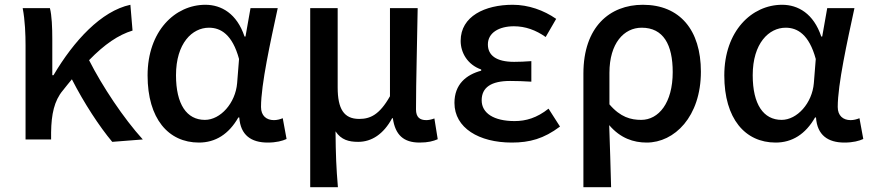

<svg xmlns="http://www.w3.org/2000/svg" viewBox="-20 -584 3647 804"><path d="M87 0H194V-30C195 -105 207 -162 243 -205C256 -222 269 -237 281 -252C332 -152 397 -53 450 10L578 0C498 -88 408 -223 353 -332C418 -399 476 -438 535 -456L526 -564C404 -538 289 -413 204 -269H199V-419C199 -469 197 -519 189 -550H75C85 -498 87 -438 87 -394Z M813 13C882 13 938 -22 978 -92H982C987 -18 1032 13 1101 13C1137 13 1163 6 1180 -2L1164 -89C1152 -84 1139 -81 1127 -81C1096 -81 1073 -99 1073 -136C1073 -231 1113 -411 1143 -550H1029L1008 -431H1004C972 -527 907 -564 840 -564C713 -564 598 -454 598 -268C598 -87 685 13 813 13ZM838 -82C762 -82 717 -147 717 -269C717 -403 785 -468 855 -468C904 -468 953 -440 981 -337L973 -236C966 -152 903 -82 838 -82Z M1279 200H1395C1388 117 1386 66 1385 -34C1409 2 1441 10 1480 10C1536 10 1586 -22 1622 -89H1625C1635 -19 1670 13 1737 13C1773 13 1794 7 1813 -1L1799 -88C1786 -83 1774 -81 1765 -81C1738 -81 1722 -93 1722 -126C1722 -246 1727 -408 1729 -550H1613V-181C1569 -103 1530 -86 1484 -86C1420 -86 1394 -128 1394 -218V-550H1279Z M2123 13C2198 13 2257 -3 2325 -54L2277 -129C2228 -90 2182 -77 2135 -77C2048 -77 1997 -110 1997 -164C1997 -218 2037 -245 2116 -245C2144 -245 2173 -244 2205 -242V-328C2178 -326 2155 -325 2133 -325C2057 -325 2023 -353 2023 -398C2023 -447 2070 -474 2132 -474C2180 -474 2224 -458 2265 -429L2309 -505C2257 -541 2193 -564 2127 -564C2011 -564 1909 -516 1909 -413C1909 -363 1938 -313 1995 -293V-288C1932 -271 1883 -231 1883 -153C1883 -48 1986 13 2123 13Z M2423 200H2539C2537 108 2534 35 2531 -60C2578 -5 2633 13 2688 13C2804 13 2915 -95 2915 -284C2915 -458 2827 -564 2672 -564C2533 -564 2423 -471 2423 -276ZM2665 -82C2622 -82 2578 -93 2532 -147V-279C2532 -403 2593 -468 2667 -468C2758 -468 2797 -397 2797 -282C2797 -153 2738 -82 2665 -82Z M3228 13C3297 13 3353 -22 3393 -92H3397C3402 -18 3447 13 3516 13C3552 13 3578 6 3595 -2L3579 -89C3567 -84 3554 -81 3542 -81C3511 -81 3488 -99 3488 -136C3488 -231 3528 -411 3558 -550H3444L3423 -431H3419C3387 -527 3322 -564 3255 -564C3128 -564 3013 -454 3013 -268C3013 -87 3100 13 3228 13ZM3253 -82C3177 -82 3132 -147 3132 -269C3132 -403 3200 -468 3270 -468C3319 -468 3368 -440 3396 -337L3388 -236C3381 -152 3318 -82 3253 -82Z"/></svg>

Font: Noto Sans HK Medium
Style: Regular
Weight: 500
Designer: Ryoko NISHIZUKA 西塚涼子 (kana, bopomofo & ideographs); Paul D. Hunt (Latin, Greek & Cyrillic); Sandoll Communications 산돌커뮤니
Foundry: Adobe
Version: Version 2.002;hotconv 1.0.116;makeotfexe 2.5.65601